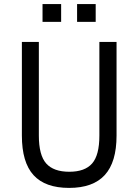

<svg xmlns="http://www.w3.org/2000/svg" viewBox="-20 -910 677 939"><path d="M318 9Q201 9 144 -53.5Q87 -116 87 -247V-705H170V-247Q170 -151 206 -110.5Q242 -70 319 -70Q395 -70 430.5 -110.5Q466 -151 466 -247V-705H550V-247Q550 -117 492.5 -54Q435 9 318 9ZM357 -803V-890H448V-803ZM188 -803V-890H279V-803Z"/></svg>

Font: Nunito Sans 7pt Condensed
Style: Regular
Weight: 400
Width: 3
Designer: Vernon Adams
Foundry: Vernon Adams
Version: Version 3.101;gftools[0.9.27]